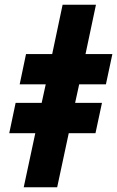

<svg xmlns="http://www.w3.org/2000/svg" viewBox="-20 -790 494 810"><path d="M80.1 0 128.9 -228H19L45.9 -356H155.8L172.9 -434.1H63L89.8 -562H200.2L244.1 -770H384.8L340.8 -562H454.1L426.8 -434.1H314L296.9 -356H410.2L382.8 -228H270L221.2 0Z"/></svg>

Font: Open Sans Condensed ExtraBold
Style: Italic
Weight: 800
Width: 3
Italic angle: -12°
Designer: Monotype Design Team
Foundry: Monotype Imaging Inc.
Version: Version 3.003; ttfautohint (v1.8.4)